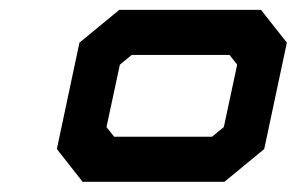

<svg xmlns="http://www.w3.org/2000/svg" viewBox="-20 -720 597 386"><path d="M146.1 -354.5 94.3 -420.4 139.7 -634.2 219.7 -700.1H504.8L556.7 -634.2L511.2 -420.4L431.2 -354.5ZM209.5 -445.1H406.3L430 -464.6L456.8 -590L441.5 -609.5H244.7L221 -590L194.1 -464.6Z"/></svg>

Font: Tourney Expanded Black
Style: Italic
Weight: 900
Width: 7
Italic angle: -12°
Designer: Tyler Finck
Foundry: Etcetera Type Co
Version: Version 1.010; ttfautohint (v1.8.3)